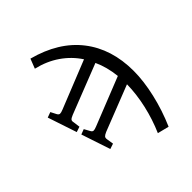

<svg xmlns="http://www.w3.org/2000/svg" viewBox="-215 -643 1011 1011"><g transform="rotate(-45 291.0 -137.0)"><path d="M447 247 383 231Q414 160 431.5 83Q449 6 450 -66L195 34Q179 41 174 47Q169 53 171 65L177 103L147 113L93 -49L122 -60L139 -29Q145 -18 153 -17.5Q161 -17 178 -24L447 -131Q439 -205 412 -263L134 -154Q117 -147 112 -141Q107 -135 110 -123L115 -85L85 -75L31 -237L61 -248L77 -217Q83 -206 91 -205.5Q99 -205 116 -212L383 -319Q347 -374 292 -412Q237 -450 165 -467L186 -521Q352 -477 438.5 -366Q525 -255 525 -91Q525 -16 504.5 73Q484 162 447 247Z"/></g></svg>

Font: Literata 36pt
Style: Italic
Weight: 400
Italic angle: -2°
Designer: Latin by Veronika Burian and Jose Scaglione. Greek by Irene Vlachou. Cyrillic by Vera Evstafieva
Foundry: TypeTogether
Version: Version 3.002